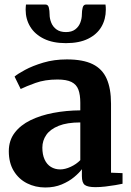

<svg xmlns="http://www.w3.org/2000/svg" viewBox="-20 -819 581 850"><path d="M180.5 11Q136.5 11 99.8 -7.5Q63 -26 41 -62Q19 -98 19 -149.5Q19 -197 44.8 -231Q70.5 -265 115 -286.8Q159.5 -308.5 216.2 -319.2Q273 -330 335.5 -330.5V-364Q335.5 -399.5 327 -422.2Q318.5 -445 296.5 -456Q274.5 -467 234.5 -467Q179 -467 137 -451.8Q95 -436.5 71.5 -425L44.5 -480Q57.5 -491.5 90.8 -509.5Q124 -527.5 171.8 -541.8Q219.5 -556 276 -556Q347.5 -556 390.2 -535Q433 -514 452.2 -470.5Q471.5 -427 471.5 -360V-54.5L522.5 -52.5V-5.5Q511.5 -3 490.8 0.5Q470 4 446.5 6.8Q423 9.5 402.5 9.5Q369 9.5 355.8 0Q342.5 -9.5 342.5 -39.5V-70Q331 -54 308.2 -35Q285.5 -16 253.2 -2.5Q221 11 180.5 11ZM246.5 -69Q268 -69 293 -80.5Q318 -92 335.5 -110V-277Q277 -277 239.8 -262Q202.5 -247 185 -221.8Q167.5 -196.5 167.5 -165.5Q167.5 -134.5 177.5 -112.8Q187.5 -91 205.5 -80Q223.5 -69 246.5 -69ZM181 -799Q193 -799 196.2 -785.2Q199.5 -771.5 199.5 -756Q199.5 -737 206.8 -718.8Q214 -700.5 230 -688.8Q246 -677 272 -677Q297.5 -677 313 -688.8Q328.5 -700.5 335.5 -718.8Q342.5 -737 342.5 -756Q342.5 -771.5 346 -785.2Q349.5 -799 361.5 -799H447Q448 -794.5 448.2 -787.8Q448.5 -781 448.5 -776.5Q448.5 -734 429 -700.5Q409.5 -667 370.2 -647.5Q331 -628 271.5 -628Q214 -628 174.2 -647.5Q134.5 -667 114 -700.5Q93.5 -734 93.5 -776.5Q93.5 -782 94 -787.8Q94.5 -793.5 95 -799Z"/></svg>

Font: Merriweather 48pt
Style: Bold
Weight: 700
Version: Version 2.100